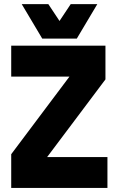

<svg xmlns="http://www.w3.org/2000/svg" viewBox="-20 -925 581 945"><path d="M35.2 0V-166L321.8 -547.9H35.2V-700.2H499V-534.2L211.9 -151.9H508.8V0ZM86.9 -904.8H217.8L272.9 -821.8L328.1 -904.8H459L357.9 -734.9H188Z"/></svg>

Font: TASA Explorer
Style: Regular
Weight: 900
Designer: Weizhong Zhang
Foundry: Local Remote
Version: Version 1.000;Glyphs 3.1.2 (3151)